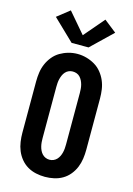

<svg xmlns="http://www.w3.org/2000/svg" viewBox="-144 -1057 789 1138"><g transform="rotate(15 250.0 -488.5)"><path d="M250 8Q222 8 194.5 2Q167 -4 143 -18Q119 -32 101 -54Q83 -76 72.5 -101.5Q62 -127 58 -155Q54 -183 54 -210V-525Q54 -553 58 -580.5Q62 -608 73 -633.5Q84 -659 102 -681Q120 -703 144 -717Q168 -731 195 -738.5Q222 -746 250 -746Q278 -746 305 -738.5Q332 -731 356 -717Q380 -703 398 -681Q416 -659 427 -633.5Q438 -608 442 -580.5Q446 -553 446 -525V-210Q446 -183 442 -155Q438 -127 427.5 -101.5Q417 -76 399 -54Q381 -32 357 -18Q333 -4 305.5 2Q278 8 250 8ZM250 -97Q263 -97 274.5 -102Q286 -107 294.5 -116Q303 -125 308.5 -136.5Q314 -148 317 -160.5Q320 -173 321 -185.5Q322 -198 322 -210V-525Q322 -537 321 -550Q320 -563 317 -575Q314 -587 308.5 -598.5Q303 -610 294.5 -619.5Q286 -629 274 -633.5Q262 -638 249 -638Q236 -638 224.5 -633Q213 -628 204.5 -618.5Q196 -609 191 -597.5Q186 -586 183 -574Q180 -562 179 -549.5Q178 -537 178 -525V-210Q178 -198 179 -185.5Q180 -173 183 -160.5Q186 -148 191.5 -136.5Q197 -125 205.5 -116Q214 -107 225.5 -102Q237 -97 250 -97ZM198 -800 68 -925 144 -985 250 -861 356 -985 432 -925 302 -800Z"/></g></svg>

Font: Iosevka Slab Extrabold
Style: Regular
Weight: 800
Monospace: yes
Designer: Belleve Invis
Foundry: Belleve Invis
Version: Version 11.1.1; ttfautohint (v1.8.3)